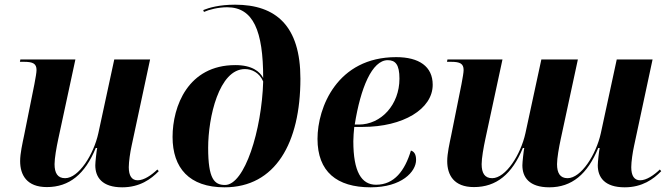

<svg xmlns="http://www.w3.org/2000/svg" viewBox="-20 -790 2860 820"><path d="M502 10C577 10 625 -25 658 -59L652 -66C627 -42 595 -20 568 -20C543 -20 530 -39 530 -76C530 -99 536 -140 542 -167L621 -536H468L400 -221C380 -130 316 -29 258 -29C226 -29 213 -51 213 -89C213 -114 221 -160 229 -197L302 -536H67L65 -526H83C121 -526 136 -518 136 -491C136 -480 132 -458 127 -431L83 -212C76 -178 66 -135 66 -102C66 -43 94 9 180 9C276 9 343 -46 389 -158H395C392 -143 387 -97 387 -84C387 -33 416 10 502 10Z M939 10C1156 10 1263 -179 1263 -454C1263 -679 1159 -770 984 -770C916 -770 873 -757 848 -747L851 -739C873 -749 912 -759 950 -759C1062 -759 1104 -658 1104 -457C1090 -484 1057 -512 985 -512C783 -512 717 -336 717 -205C717 -73 788 10 939 10ZM941 0C895 0 869 -26 869 -159C869 -288 915 -495 1026 -495C1055 -495 1088 -480 1104 -442C1098 -234 1025 0 941 0Z M1563 10C1696 10 1757 -57 1757 -107C1757 -132 1748 -143 1735 -147C1709 -61 1664 -1 1586 -1C1524 -1 1489 -56 1489 -187C1489 -200 1491 -233 1493 -248H1530C1701 -248 1828 -324 1828 -428C1828 -506 1770 -546 1672 -546C1420 -546 1336 -331 1336 -197C1336 -57 1418 10 1563 10ZM1512 -258H1495C1520 -415 1569 -533 1636 -533C1669 -533 1686 -514 1686 -454C1686 -343 1608 -258 1512 -258Z M2648 10C2723 10 2771 -25 2804 -59L2798 -66C2773 -42 2741 -20 2714 -20C2689 -20 2676 -39 2676 -76C2676 -99 2682 -140 2688 -167L2767 -536H2614L2546 -221C2526 -130 2462 -29 2404 -29C2372 -29 2359 -51 2359 -89C2359 -114 2367 -160 2375 -197L2448 -536H2292L2224 -221C2204 -130 2140 -29 2082 -29C2050 -29 2037 -51 2037 -89C2037 -114 2045 -160 2053 -197L2126 -536H1891L1889 -526H1907C1945 -526 1960 -518 1960 -491C1960 -480 1956 -458 1951 -431L1907 -212C1900 -178 1890 -135 1890 -102C1890 -43 1918 9 2004 9C2100 9 2167 -46 2213 -158H2219C2216 -143 2211 -97 2211 -84C2211 -33 2240 10 2326 10C2422 10 2489 -46 2535 -158H2541C2538 -143 2533 -97 2533 -84C2533 -33 2562 10 2648 10Z"/></svg>

Font: Noto Serif Display
Style: Bold Italic
Weight: 700
Italic angle: -12°
Designer: Monotype Design Team
Foundry: Monotype Imaging Inc.
Version: Version 2.009